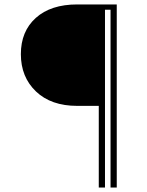

<svg xmlns="http://www.w3.org/2000/svg" viewBox="-20 -845 662 865"><path d="M328 -825H506V0H478V-801H453V0H425V-368H328Q210 -368 142 -433Q74 -498 74 -601Q74 -704 141.5 -764.5Q209 -825 328 -825Z"/></svg>

Font: Spartan MB
Style: Regular
Weight: 250
Designer: Matt Bailey
Foundry: Matt Bailey
Version: Version 1.000